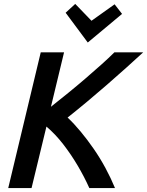

<svg xmlns="http://www.w3.org/2000/svg" viewBox="-20 -960 751 980"><path d="M22 0 188 -693H307L240 -415Q283 -449 328.5 -486Q374 -523 417 -560Q460 -597 498 -631Q536 -665 564 -693H711Q671 -656 623.5 -613.5Q576 -571 525.5 -527Q475 -483 424 -440.5Q373 -398 325 -360Q358 -329 392 -288Q426 -247 458.5 -200Q491 -153 518.5 -102Q546 -51 567 0H436Q410 -58 376 -115.5Q342 -173 302 -224.5Q262 -276 217 -314L141 0ZM428 -743 315 -895 364 -940 447 -854 565 -938 603 -889Z"/></svg>

Font: Ubuntu Sans SemiBold
Style: Italic
Weight: 600
Italic angle: -13.5°
Designer: Dalton Maag Ltd
Foundry: Dalton Maag Ltd
Version: Version 1.006